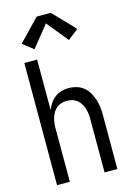

<svg xmlns="http://www.w3.org/2000/svg" viewBox="-143 -1046 761 1116"><g transform="rotate(-15 237.5 -488.5)"><path d="M56 0V-735H133V-431Q141 -452 153.5 -470.5Q166 -489 184 -502.5Q202 -516 223.5 -522Q245 -528 267 -528Q291 -528 314.5 -521Q338 -514 356.5 -498.5Q375 -483 387 -462Q399 -441 406.5 -418Q414 -395 416.5 -371Q419 -347 419 -323V0H342V-323Q342 -339 340 -355Q338 -371 333 -386.5Q328 -402 319.5 -416Q311 -430 298 -440Q285 -450 269.5 -454.5Q254 -459 238 -459Q221 -459 205.5 -454.5Q190 -450 177 -440Q164 -430 155.5 -416Q147 -402 142 -386.5Q137 -371 135 -355Q133 -339 133 -323V0ZM134 -797 70 -847 195 -977H280L405 -847L341 -797L237 -925Z"/></g></svg>

Font: Iosevka QP
Style: Regular
Weight: 400
Designer: Belleve Invis
Foundry: Belleve Invis
Version: Version 20.0.0; ttfautohint (v1.8.4)